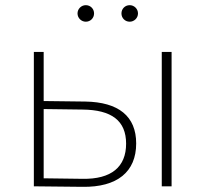

<svg xmlns="http://www.w3.org/2000/svg" viewBox="-20 -721 796 743"><path d="M299 -297C412 -296 468 -254 468 -165C468 -75 411 -27 299 -29L149 -31V-299ZM111 -520V0L299 2C434 4 507 -56 507 -166C507 -271 439 -326 310 -328L149 -330V-520ZM606 -520V0H644V-520ZM312 -637C330 -637 344 -651 344 -669C344 -687 330 -701 312 -701C295 -701 280 -687 280 -669C280 -651 295 -637 312 -637ZM482 -637C499 -637 514 -651 514 -669C514 -687 499 -701 482 -701C464 -701 450 -687 450 -669C450 -651 464 -637 482 -637Z"/></svg>

Font: Montserrat-Alt1 ExtLt
Style: Regular
Weight: 200
Designer: Differentunic
Foundry: Differentunic
Version: Version 7.222